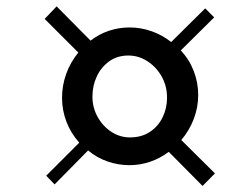

<svg xmlns="http://www.w3.org/2000/svg" viewBox="-20 -688 802 619"><path d="M129 -121.5 235.5 -228Q208 -259 194 -296Q180 -333 180 -372.5Q180 -412.5 193.5 -450Q207 -487.5 232.5 -518.5L124 -627L162.5 -667.5L272 -557Q299 -578 331.2 -588.8Q363.5 -599.5 397.5 -599.5Q434 -599.5 468.2 -587.5Q502.5 -575.5 532 -552.5L641.5 -661L670.5 -632L563 -525.5Q591 -495 605 -458Q619 -421 619 -381.5Q619 -342.5 605 -305.2Q591 -268 564.5 -236.5L673 -129L633 -88.5L524 -198.5Q496.5 -177.5 464 -166.5Q431.5 -155.5 397.5 -155.5Q361 -155.5 326.5 -167.5Q292 -179.5 264 -203L156 -93.5ZM278 -376.5Q278 -341 294.8 -311Q311.5 -281 339 -263Q366.5 -245 399 -245Q436 -245 462.8 -262.5Q489.5 -280 504 -309.2Q518.5 -338.5 518.5 -373Q518.5 -411 501 -441.8Q483.5 -472.5 455 -490.8Q426.5 -509 394 -509Q358 -509 332 -490.2Q306 -471.5 292 -441.5Q278 -411.5 278 -376.5Z"/></svg>

Font: Merriweather 144pt
Style: Bold Italic
Weight: 700
Italic angle: -7.8°
Version: Version 2.101